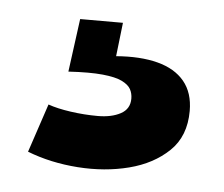

<svg xmlns="http://www.w3.org/2000/svg" viewBox="-31 -42 344 295"><g transform="rotate(5 141.0 106.0)"><path d="M20 202 45 127Q59 132 80 135Q101 138 122 138Q143 138 157 130.5Q171 123 171 107Q171 99 167.5 92.5Q164 86 154 81Q144 76 124 74Q104 72 71 74L82 -8H148L142 44Q179 41 206 48Q233 55 247.5 72.5Q262 90 262 118Q262 157 238 180Q214 203 177 212.5Q140 222 98 219Q56 216 20 202Z"/></g></svg>

Font: Bricolage Grotesque 36pt SemiCondensed
Style: Bold
Weight: 700
Width: 4
Designer: Mathieu Triay
Foundry: Atelier Triay
Version: Version 1.001;gftools[0.9.33.dev8+g029e19f]